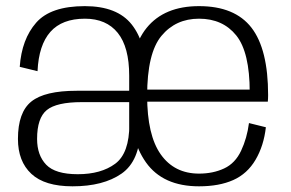

<svg xmlns="http://www.w3.org/2000/svg" viewBox="-20 -618 974 642"><path d="M469 -182.5V-364.5Q469 -474.5 420.5 -536Q372 -597.5 263.5 -597.5Q149.5 -597.5 101 -542.2Q52.5 -487 46 -394.5L105.5 -380Q109.5 -467.5 148.5 -511.5Q187.5 -555.5 264 -555.5Q335.5 -555.5 373.8 -508Q412 -460.5 412 -365V-174L420.5 -161ZM222.5 5Q325.5 5 386.5 -37.5Q447.5 -80 449.5 -186.5L412.5 -202.5Q412.5 -105.5 365.2 -70.5Q318 -35.5 240 -35.5Q165 -35.5 134.5 -67.2Q104 -99 104 -153.5Q104 -223.5 136.5 -250Q169 -276.5 253.5 -276.5Q319.5 -276.5 417 -276.5V-314.5Q312.5 -314.5 236.5 -314.5Q129.5 -314.5 84.8 -278.5Q40 -242.5 40 -153.5Q40 -78.5 84.8 -36.8Q129.5 5 222.5 5ZM645.5 5V-37.5Q563 -37.5 517.5 -101.8Q472 -166 472 -298Q472 -440.5 519.8 -498Q567.5 -555.5 645.5 -555.5Q725 -555.5 770 -499.5Q815 -443.5 815 -310L820 -318.5H463.5V-278H875.5Q876.5 -288.5 876.5 -300Q876.5 -453.5 820.8 -525.5Q765 -597.5 645.5 -597.5Q529.5 -597.5 470.5 -525Q411.5 -452.5 411.5 -298Q411.5 -154.5 468.2 -74.8Q525 5 645.5 5ZM645.5 -37.5V5Q713 5 760 -16Q807 -37 834.5 -83.8Q862 -130.5 869 -192.5L812.5 -206.5Q806 -156 786.2 -114Q766.5 -72 729.5 -54.8Q692.5 -37.5 645.5 -37.5Z"/></svg>

Font: Anybody UltraCondensed Thin Light
Style: Regular
Weight: 300
Version: Version 1.111